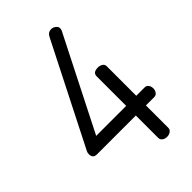

<svg xmlns="http://www.w3.org/2000/svg" viewBox="-222 -809 887 887"><g transform="rotate(-45 222.0 -365.5)"><path d="M8 -199C8 -181 16.7 -172 34 -172H288V-26C288 -18 291.2 -11.7 297.5 -7C303.8 -2.3 311.7 0 321 0C329.7 0 337.3 -2.3 344 -7C350.7 -11.7 354 -18 354 -26V-172H409C416.3 -172 422.3 -175.2 427 -181.5C431.7 -187.8 434 -195.3 434 -204C434 -212 431.8 -219.2 427.5 -225.5C423.2 -231.8 417 -235 409 -235H354V-428C354 -436 350.7 -442.2 344 -446.5C337.3 -450.8 329.7 -453 321 -453C299 -453 288 -444.7 288 -428V-235H92L323 -691C325 -695.7 326 -700 326 -704C326 -711.3 322.5 -717.7 315.5 -723C308.5 -728.3 301.3 -731 294 -731C280 -731 269.7 -724.3 263 -711L12 -216C9.3 -211.3 8 -205.7 8 -199Z"/></g></svg>

Font: Terminal Dosis
Style: Book
Weight: 400
Designer: EdgarTolentino, PabloImpallari, IginoMarini
Foundry: EdgarTolentino, PabloImpallari, IginoMarini
Version: Version 1.006